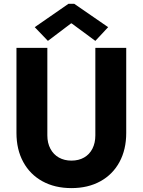

<svg xmlns="http://www.w3.org/2000/svg" viewBox="-20 -968 740 996"><path d="M65.4 -278.3V-719.7H225.6V-265.6Q225.6 -226.1 241.5 -196.3Q257.3 -166.5 285.6 -150.6Q314 -134.8 350.6 -134.8Q388.2 -134.8 416.3 -150.9Q444.3 -167 459.5 -196.8Q474.6 -226.6 474.6 -265.6V-719.7H634.8V-278.3Q634.8 -192.4 599.9 -127.7Q564.9 -63 500.7 -27.6Q436.5 7.8 350.6 7.8Q264.6 7.8 200.2 -27.6Q135.7 -63 100.6 -127.7Q65.4 -192.4 65.4 -278.3ZM160.2 -827.1 335 -948.2H365.2L541 -827.1L474.6 -755.9L351.6 -846.7H348.6L228.5 -755.9Z"/></svg>

Font: Reddit Sans Fudge ExtraBold
Style: Regular
Weight: 800
Designer: Stephen Hutchings
Foundry: Reddit
Version: Version 1.011